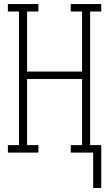

<svg xmlns="http://www.w3.org/2000/svg" viewBox="-20 -755 540 950"><path d="M441 175V0H330V-37H386V-364H114V-37H170V0H19V-37H74V-698H19V-735H170V-698H114V-401H386V-698H330V-735H481V-698H426V-37H481V175Z"/></svg>

Font: Iosevka Curly Slab Extralight
Style: Regular
Weight: 200
Monospace: yes
Designer: Belleve Invis
Foundry: Belleve Invis
Version: Version 22.1.2; ttfautohint (v1.8.4)